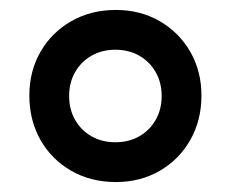

<svg xmlns="http://www.w3.org/2000/svg" viewBox="-20 -760 464 386"><path d="M213 -394Q163 -394 123.5 -416.5Q84 -439 61.5 -478.5Q39 -518 39 -568Q39 -617 61.5 -656Q84 -695 123.5 -717.5Q163 -740 213 -740Q262 -740 301 -717.5Q340 -695 362.5 -656Q385 -617 385 -568Q385 -518 362.5 -478.5Q340 -439 301 -416.5Q262 -394 213 -394ZM212 -474Q239 -474 260 -486Q281 -498 293 -519Q305 -540 305 -567Q305 -594 293 -615Q281 -636 260 -648Q239 -660 212 -660Q185 -660 164 -648Q143 -636 131 -615Q119 -594 119 -567Q119 -540 131 -519Q143 -498 164 -486Q185 -474 212 -474Z"/></svg>

Font: M PLUS 1 Medium
Style: Regular
Weight: 500
Designer: Coji Morishita
Foundry: UNDERFOREST DESIGN
Version: Version 1.001